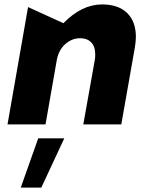

<svg xmlns="http://www.w3.org/2000/svg" viewBox="-20 -563 672 869"><path d="M595 -396Q595 -466 555 -504.5Q515 -543 442 -543Q350 -543 267 -458L107 -531L14 0H186L237 -291Q246 -338 276 -364Q306 -390 343 -390Q374 -390 392.5 -371.5Q411 -353 411 -317Q411 -300 409 -291L357 0H529L590 -346Q595 -376 595 -396ZM271 63H153L74 286H167Z"/></svg>

Font: Geom ExtraBold
Style: Bold Italic
Weight: 800
Italic angle: -10°
Version: Version 1.102